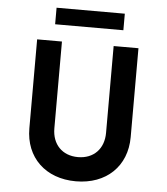

<svg xmlns="http://www.w3.org/2000/svg" viewBox="-56 -860 803 925"><g transform="rotate(5 345.0 -397.5)"><path d="M345 -102C269 -102 220 -153 220 -230V-650H100V-220C100 -79 198 15 345 15C492 15 590 -79 590 -220V-650H470V-230C470 -153 421 -102 345 -102ZM180 -730H510V-810H180Z"/></g></svg>

Font: Grotesk 03
Style: Bold
Weight: 500
Designer: Frank Adebiaye, contributions by Jérémy Landes, Ariel Martín Pérez
Foundry: Velvetyne Type Foundry
Version: Version 3.000;Glyphs 3.1.2 (3150)